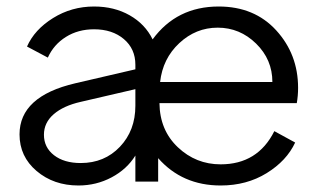

<svg xmlns="http://www.w3.org/2000/svg" viewBox="-20 -558 966 590"><path d="M896 -288Q896 -264 892 -241H470Q471 -158 526.5 -105.5Q582 -53 658 -53Q772 -53 823 -155L887 -120Q861 -64 799.5 -26Q738 12 658 12Q540 12 466 -72V0H396V-80Q370 -38 323 -13Q276 12 221 12Q145 12 92.5 -32.5Q40 -77 40 -145Q40 -262 211 -302L396 -345V-359Q396 -408 360.5 -438Q325 -468 269 -468Q220 -468 182.5 -444.5Q145 -421 127 -381L63 -415Q86 -467 143 -502.5Q200 -538 269 -538Q331 -538 378.5 -511Q426 -484 449 -437Q523 -538 652 -538Q762 -538 829 -464.5Q896 -391 896 -288ZM472 -306H817Q817 -375 767 -424Q717 -473 649 -473Q582 -473 531 -425.5Q480 -378 472 -306ZM228 -57Q301 -57 348.5 -107Q396 -157 396 -233V-284L228 -245Q175 -233 145 -207Q115 -181 115 -144Q115 -105 146 -81Q177 -57 228 -57Z"/></svg>

Font: Plus Jakarta Display Light
Style: Regular
Weight: 300
Designer: Gumpita Rahayu
Foundry: Tokotype Studio
Version: Version 1.000;hotconv 1.0.109;makeotfexe 2.5.65596